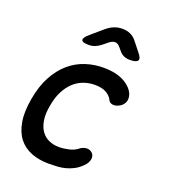

<svg xmlns="http://www.w3.org/2000/svg" viewBox="-143 -889 887 1004"><g transform="rotate(20 300.0 -387.5)"><path d="M43 -275Q56 -351 85 -405Q114 -459 154 -493.5Q194 -528 242.5 -544Q291 -560 341 -560Q381 -560 410.5 -553Q440 -546 461.5 -533.5Q483 -521 496.5 -506Q510 -491 516 -475Q524 -450 515.5 -431Q507 -412 487 -402Q468 -392 451 -395Q434 -398 428 -413Q419 -432 395.5 -446Q372 -460 331 -460Q298 -460 268 -449Q238 -438 214 -415.5Q190 -393 172.5 -359Q155 -325 147 -278Q138 -231 143.5 -195.5Q149 -160 165.5 -136.5Q182 -113 207.5 -101.5Q233 -90 264 -90Q290 -90 318.5 -96.5Q347 -103 366 -118Q382 -131 401.5 -133Q421 -135 436 -121Q442 -115 444.5 -106.5Q447 -98 445.5 -88Q444 -78 438 -67Q432 -56 420 -45Q402 -27 381 -16Q360 -5 338 1Q316 7 292.5 8.5Q269 10 245 10Q189 10 146 -7Q103 -24 76 -58.5Q49 -93 39.5 -147Q30 -201 43 -275ZM228 -645Q192 -645 188.5 -658Q185 -671 215 -696L279 -751Q299 -768 320.5 -776.5Q342 -785 366 -785Q390 -785 409.5 -776.5Q429 -768 443 -751L486 -697Q508 -671 500.5 -658Q493 -645 456 -645Q438 -645 423.5 -651.5Q409 -658 398 -671L381 -691Q368 -706 353 -706Q338 -706 320 -691L294 -670Q279 -658 262.5 -651.5Q246 -645 228 -645Z"/></g></svg>

Font: Maple Mono Medium
Style: Italic
Weight: 500
Italic angle: -10°
Monospace: yes
Designer: subframe7536
Version: Version 7.000